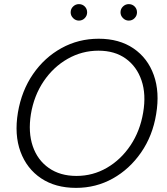

<svg xmlns="http://www.w3.org/2000/svg" viewBox="-20 -900 812 932"><path d="M349 12Q249 12 179.5 -34.5Q110 -81 79.5 -163.5Q49 -246 67 -354Q85 -460 140.5 -540.5Q196 -621 278.5 -666.5Q361 -712 459 -712Q559 -712 628 -665Q697 -618 726.5 -535.5Q756 -453 738 -346Q721 -241 665 -160Q609 -79 527.5 -33.5Q446 12 349 12ZM351 -46Q431 -46 499 -85.5Q567 -125 613.5 -194.5Q660 -264 675 -354Q690 -442 667 -509.5Q644 -577 590.5 -615.5Q537 -654 458 -654Q378 -654 308.5 -614.5Q239 -575 192 -505.5Q145 -436 130 -346Q116 -258 139 -190.5Q162 -123 217 -84.5Q272 -46 351 -46ZM363 -800Q347 -800 335 -812Q323 -824 323 -840Q323 -857 335 -868.5Q347 -880 363 -880Q380 -880 391.5 -868.5Q403 -857 403 -840Q403 -824 391.5 -812Q380 -800 363 -800ZM605 -800Q589 -800 577 -812Q565 -824 565 -840Q565 -857 577 -868.5Q589 -880 605 -880Q622 -880 633.5 -868.5Q645 -857 645 -840Q645 -824 633.5 -812Q622 -800 605 -800Z"/></svg>

Font: Figtree Light
Style: Italic
Weight: 300
Italic angle: -9.5°
Foundry: Erik Kennedy
Version: Version 2.001; ttfautohint (v1.8.4.7-5d5b);gftools[0.9.27]